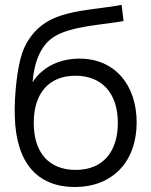

<svg xmlns="http://www.w3.org/2000/svg" viewBox="-20 -755 623 791"><path d="M286.5 15.5C444 16 543 -89.5 543 -250.5C543 -405 453 -513.5 307.5 -513.5C227.5 -513.5 155 -480.5 114 -416C121 -501.5 149 -570.5 203 -603.5C274 -649.5 416 -653.5 489 -668.5L481 -735C384 -715.5 248 -715.5 165.5 -660C123 -632.5 89 -587.5 72 -538C51.5 -481.5 38 -360.5 41 -275.5C46 -82.5 135 14.5 286.5 15.5ZM292 -55C179.5 -55 119 -128.5 119 -249C119 -369 180 -443 291 -443C401.5 -443 465.5 -369 465.5 -249C465.5 -131.5 405.5 -55 292 -55Z"/></svg>

Font: Manrope
Style: Regular
Weight: 400
Designer: Mikhail Sharanda
Foundry: Mikhail Sharanda
Version: Version 4.505